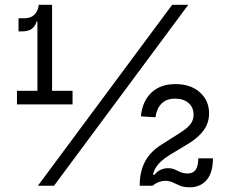

<svg xmlns="http://www.w3.org/2000/svg" viewBox="-20 -772 946 798"><path d="M153 -752H196.5V-394.5H281.5V-338H50.5V-394.5H135.5V-726ZM57 -696H81Q107.5 -696 123 -711Q138.5 -726 141 -752H158.5L146 -683H132.5Q126 -661.5 111 -651.5Q96 -641.5 71.5 -641.5H57ZM137.5 0 695.5 -752H762.5L204.5 0ZM728.5 -220Q759.5 -239.5 772 -256.5Q784.5 -273.5 784.5 -294.5Q784.5 -326 763.5 -344Q742.5 -362 707.5 -362Q671.5 -362 651.2 -341.2Q631 -320.5 626 -284.5L565.5 -288.5Q571.5 -351 609 -386.8Q646.5 -422.5 709 -422.5Q772.5 -422.5 810.8 -388.2Q849 -354 849 -300.5Q849 -262 827 -231.2Q805 -200.5 764 -175.5L685.5 -128Q643.5 -102.5 626.8 -73.8Q610 -45 610 0H560.5Q560.5 -42.5 571.5 -74.5Q582.5 -106.5 602.8 -130Q623 -153.5 650.5 -170.5ZM865 -114Q865 -54 838.8 -23.8Q812.5 6.5 768.5 6.5Q744.5 6.5 728.2 -0.2Q712 -7 697.8 -13.8Q683.5 -20.5 666.5 -20.5Q654.5 -20.5 640.5 -15.5Q626.5 -10.5 614.5 0H592.5L607.5 -52.5L621 -44.5Q633.5 -60.5 648.5 -66.8Q663.5 -73 678 -73Q694.5 -73 706.5 -67.5Q718.5 -62 730.8 -56.5Q743 -51 760 -51Q782 -51 793 -66Q804 -81 804 -114Z"/></svg>

Font: Hepta Slab
Style: Regular
Weight: 400
Designer: Michael LaGattuta
Foundry: Michael LaGattuta
Version: Version 1.100